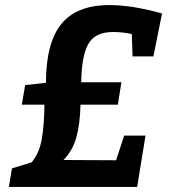

<svg xmlns="http://www.w3.org/2000/svg" viewBox="-20 -736 678 756"><path d="M300 -412H458L444 -324H297Q295 -246 280.5 -194.5Q266 -143 230 -106L437 -105L469 -202H553L520 0H15L27 -73L105 -97Q135 -134 144.5 -188Q154 -242 155 -324H66L79 -401L161 -410Q161 -567 221.5 -641.5Q282 -716 411 -716Q500 -716 618 -683L584 -514H502L499 -602Q462 -610 426 -610Q354 -610 327.5 -562.5Q301 -515 300 -412Z"/></svg>

Font: Bitter Pro
Style: Bold Italic
Weight: 700
Italic angle: -9°
Designer: Sol Matas, and Bitter project Authors
Foundry: Sol Matas
Version: Version 1.010